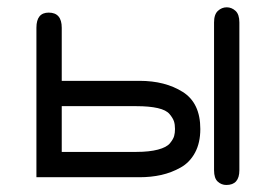

<svg xmlns="http://www.w3.org/2000/svg" viewBox="-20 -492 766 533"><path d="M358.4 -70.3Q394.5 -70.3 418.5 -76.7Q442.4 -83 451.7 -94.2Q460.9 -105.5 463.4 -114.3Q465.8 -123 465.8 -133.8Q465.8 -146.5 462.9 -155.3Q460 -164.1 450.7 -175.3Q441.4 -186.5 418 -191.9Q394.5 -197.3 358.4 -197.3H151.4V-70.3ZM81.1 0V-415Q81.1 -457 115.2 -457Q151.4 -457 151.4 -415V-267.6H367.2Q438.5 -267.6 487.3 -236.8Q536.1 -206.1 536.1 -133.8Q536.1 -95.7 521.5 -68.4Q506.8 -41 481.4 -26.9Q456.1 -12.7 427.7 -6.3Q399.4 0 367.2 0ZM574.2 -429.7Q574.2 -452.1 585 -461.9Q595.7 -471.7 609.4 -471.7Q623 -471.7 633.8 -461.9Q644.5 -452.1 644.5 -429.7V-19.5Q644.5 21.5 608.4 21.5Q594.7 21.5 584.5 12.2Q574.2 2.9 574.2 -19.5Z"/></svg>

Font: Jura
Style: DemiBold
Weight: 600
Version: Version 2.4